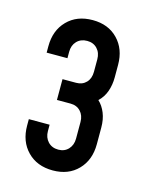

<svg xmlns="http://www.w3.org/2000/svg" viewBox="-80 -845 457 580"><g transform="rotate(15 148.0 -555.0)"><path d="M139.5 -320Q90 -320 60 -350.8Q30 -381.5 30 -431V-451H95V-431Q95 -411 107.2 -398Q119.5 -385 139.5 -385Q159 -385 171 -398Q183 -411 183 -431V-483Q183 -503.5 171 -516.2Q159 -529 139.5 -529H97V-594H139.5Q159 -594 171 -606.5Q183 -619 183 -640V-679Q183 -699.5 171 -712.2Q159 -725 139.5 -725Q119.5 -725 107.2 -712.2Q95 -699.5 95 -679V-659H30V-679Q30 -728.5 60 -759.2Q90 -790 139.5 -790Q188.5 -790 218.2 -759.2Q248 -728.5 248 -679V-640Q248 -616.5 240.8 -596Q233.5 -575.5 218 -561Q232 -548 240 -528.2Q248 -508.5 248 -483V-431Q248 -381.5 218.2 -350.8Q188.5 -320 139.5 -320Z"/></g></svg>

Font: Mohave Medium
Style: Regular
Weight: 500
Designer: Gumpita Rahayu
Foundry: Tokotype
Version: Version 2.003